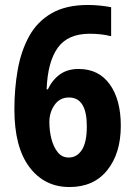

<svg xmlns="http://www.w3.org/2000/svg" viewBox="-20 -744 543 774"><path d="M38 -303Q38 -387 51.5 -463Q65 -539 97.5 -598Q130 -657 188 -690.5Q246 -724 335 -724Q358 -724 382.5 -721.5Q407 -719 428 -715V-598Q389 -608 342 -608Q253 -608 212.5 -551Q172 -494 168 -384H173Q191 -422 221.5 -444Q252 -466 297 -466Q378 -466 422.5 -404Q467 -342 467 -237Q467 -126 412.5 -58Q358 10 260 10Q159 10 98.5 -70.5Q38 -151 38 -303ZM257 -109Q290 -109 310 -139.5Q330 -170 330 -235Q330 -351 258 -351Q221 -351 200 -321Q179 -291 179 -252Q179 -216 187.5 -183.5Q196 -151 213 -130Q230 -109 257 -109Z"/></svg>

Font: Noto Sans Myanmar UI Condensed
Style: Bold
Weight: 700
Width: 3
Designer: Monotype Design Team
Foundry: Monotype Imaging Inc.
Version: Version 2.103; ttfautohint (v1.8.4.7-5d5b)